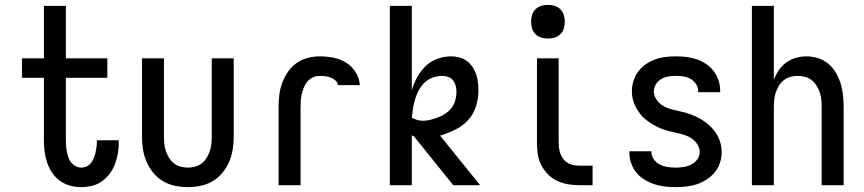

<svg xmlns="http://www.w3.org/2000/svg" viewBox="-20 -759 3540 787"><path d="M313 8Q290 8 267.5 2Q245 -4 226 -17.5Q207 -31 194 -50.5Q181 -70 173.5 -91.5Q166 -113 163 -136Q160 -159 160 -183V-440H70V-520H160V-735H250V-520H420V-440H250V-183Q250 -171 251 -159Q252 -147 254.5 -135.5Q257 -124 261 -112.5Q265 -101 272.5 -92Q280 -83 290.5 -77.5Q301 -72 313 -72Q325 -72 335.5 -77Q346 -82 353 -91Q360 -100 364.5 -111Q369 -122 371.5 -133Q374 -144 375.5 -155.5Q377 -167 377 -178V-184H466Q466 -181 466.5 -179Q467 -177 467 -174Q467 -152 463 -129.5Q459 -107 451 -86Q443 -65 429.5 -47Q416 -29 398 -16Q380 -3 358 2.5Q336 8 313 8Z M750 8Q723 8 697 2.5Q671 -3 648 -16.5Q625 -30 608 -51Q591 -72 580.5 -96.5Q570 -121 566 -147Q562 -173 562 -200V-520H652V-200Q652 -185 653.5 -169.5Q655 -154 660 -139.5Q665 -125 673 -112Q681 -99 693 -89.5Q705 -80 720 -76Q735 -72 750 -72Q765 -72 780 -76Q795 -80 807 -89.5Q819 -99 827 -112Q835 -125 840 -139.5Q845 -154 846.5 -169.5Q848 -185 848 -200V-520H938V-200Q938 -173 934 -147Q930 -121 919.5 -96.5Q909 -72 892 -51Q875 -30 852 -16.5Q829 -3 803 2.5Q777 8 750 8Z M1122 0V-320Q1122 -345 1125 -370.5Q1128 -396 1137 -420Q1146 -444 1160.5 -465Q1175 -486 1195.5 -500.5Q1216 -515 1241 -521.5Q1266 -528 1291 -528Q1319 -528 1347 -522.5Q1375 -517 1399 -502Q1423 -487 1438 -462.5Q1453 -438 1455 -410H1365Q1364 -421 1355 -429Q1346 -437 1335.5 -441Q1325 -445 1314 -446.5Q1303 -448 1291 -448Q1277 -448 1264 -442.5Q1251 -437 1241.5 -426.5Q1232 -416 1226.5 -403Q1221 -390 1217.5 -376Q1214 -362 1213 -348Q1212 -334 1212 -320V0Z M1838 0 1676 -201Q1674 -202 1672 -202.5Q1670 -203 1668 -204V0H1578V-735H1668V-389Q1676 -417 1690 -442.5Q1704 -468 1724.5 -488Q1745 -508 1773 -518Q1801 -528 1830 -528Q1846 -528 1863 -523.5Q1880 -519 1893.5 -509Q1907 -499 1916.5 -485Q1926 -471 1931.5 -455Q1937 -439 1939 -422Q1941 -405 1941 -388Q1941 -355 1931 -323Q1921 -291 1898.5 -266.5Q1876 -242 1846 -227.5Q1816 -213 1784 -203L1948 0ZM1713 -264Q1730 -264 1746.5 -268.5Q1763 -273 1778.5 -279Q1794 -285 1808 -295Q1822 -305 1832 -318.5Q1842 -332 1846.5 -348.5Q1851 -365 1851 -381Q1851 -394 1848 -406.5Q1845 -419 1837.5 -429Q1830 -439 1818 -443.5Q1806 -448 1793 -448Q1774 -448 1755 -441.5Q1736 -435 1721.5 -421.5Q1707 -408 1697.5 -390.5Q1688 -373 1682 -354Q1676 -335 1673 -315.5Q1670 -296 1668 -277Q1678 -271 1689.5 -267.5Q1701 -264 1713 -264Z M2409 0H2353Q2329 0 2306.5 -4Q2284 -8 2263 -18Q2242 -28 2225.5 -45Q2209 -62 2198.5 -82.5Q2188 -103 2184.5 -126Q2181 -149 2181 -172V-520H2270V-172Q2270 -154 2274.5 -137Q2279 -120 2290 -106Q2301 -92 2318 -86Q2335 -80 2353 -80H2409ZM2226 -601Q2212 -601 2198.5 -605Q2185 -609 2175 -619Q2165 -629 2161 -642.5Q2157 -656 2157 -670Q2157 -684 2161 -697.5Q2165 -711 2175 -721Q2185 -731 2198.5 -735Q2212 -739 2226 -739Q2240 -739 2253.5 -735Q2267 -731 2277 -721Q2287 -711 2291 -697.5Q2295 -684 2295 -670Q2295 -656 2291 -642.5Q2287 -629 2277 -619Q2267 -609 2253.5 -605Q2240 -601 2226 -601Z M2749 8Q2727 8 2705 5.5Q2683 3 2662 -4Q2641 -11 2622 -22.5Q2603 -34 2589 -51Q2575 -68 2567.5 -89Q2560 -110 2560 -132V-139H2650V-136Q2650 -120 2660 -106Q2670 -92 2685 -84.5Q2700 -77 2716.5 -74.5Q2733 -72 2749 -72Q2765 -72 2781.5 -74.5Q2798 -77 2813 -84.5Q2828 -92 2838 -105.5Q2848 -119 2848 -136Q2848 -153 2838.5 -167.5Q2829 -182 2815 -191.5Q2801 -201 2784.5 -206Q2768 -211 2751.5 -214.5Q2735 -218 2718.5 -222.5Q2702 -227 2686.5 -233.5Q2671 -240 2656.5 -248.5Q2642 -257 2628.5 -267.5Q2615 -278 2604.5 -291.5Q2594 -305 2586 -320Q2578 -335 2574 -351.5Q2570 -368 2570 -385Q2570 -406 2576.5 -427Q2583 -448 2596 -465.5Q2609 -483 2627 -495.5Q2645 -508 2665.5 -515.5Q2686 -523 2707.5 -525.5Q2729 -528 2751 -528Q2772 -528 2793.5 -525.5Q2815 -523 2835.5 -516Q2856 -509 2874 -497Q2892 -485 2905 -468Q2918 -451 2925 -430Q2932 -409 2932 -388V-381H2842V-384Q2842 -400 2833.5 -413.5Q2825 -427 2811.5 -435Q2798 -443 2782.5 -445.5Q2767 -448 2751 -448Q2735 -448 2719.5 -445.5Q2704 -443 2690.5 -435Q2677 -427 2668.5 -413.5Q2660 -400 2660 -384Q2660 -368 2669.5 -353Q2679 -338 2693 -328.5Q2707 -319 2723 -314Q2739 -309 2755.5 -305.5Q2772 -302 2788.5 -297.5Q2805 -293 2820.5 -286.5Q2836 -280 2851 -271.5Q2866 -263 2879 -252.5Q2892 -242 2903 -229Q2914 -216 2922 -201Q2930 -186 2934 -169.5Q2938 -153 2938 -136Q2938 -113 2931 -91.5Q2924 -70 2910 -53Q2896 -36 2877 -23.5Q2858 -11 2837 -4Q2816 3 2793.5 5.5Q2771 8 2749 8Z M3062 0V-735H3152V-432Q3160 -453 3172.5 -471.5Q3185 -490 3203 -503Q3221 -516 3242.5 -522Q3264 -528 3286 -528Q3310 -528 3333.5 -520.5Q3357 -513 3375.5 -497.5Q3394 -482 3406.5 -460.5Q3419 -439 3426 -416Q3433 -393 3435.5 -368.5Q3438 -344 3438 -320V0H3348V-320Q3348 -335 3346.5 -350.5Q3345 -366 3340 -380.5Q3335 -395 3327 -408Q3319 -421 3307 -430.5Q3295 -440 3280 -444Q3265 -448 3250 -448Q3235 -448 3220 -444Q3205 -440 3193 -430.5Q3181 -421 3173 -408Q3165 -395 3160 -380.5Q3155 -366 3153.5 -350.5Q3152 -335 3152 -320V0Z"/></svg>

Font: Iosevka Bendy Medium
Style: Regular
Weight: 500
Monospace: yes
Designer: Belleve Invis
Foundry: Belleve Invis
Version: Version 30.1.2